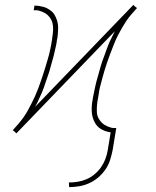

<svg xmlns="http://www.w3.org/2000/svg" viewBox="-20 -543 640 786"><path d="M263 223 262 204Q280 204 298.5 201Q317 198 334.5 190.5Q352 183 367.5 170Q383 157 394 141Q405 125 411.5 107.5Q418 90 421 72L433 -1Q421 -3 411 -6.5Q401 -10 392 -15.5Q383 -21 376.5 -29Q370 -37 365.5 -46.5Q361 -56 358.5 -66.5Q356 -77 355.5 -88Q355 -99 356 -112Q357 -125 359 -133L360 -141Q362 -152 364.5 -163Q367 -174 369 -185Q371 -196 374 -206.5Q377 -217 380 -228Q383 -239 386 -249.5Q389 -260 392 -271Q395 -282 399 -293Q403 -304 407 -314.5Q411 -325 414.5 -335.5Q418 -346 423.5 -359.5Q429 -373 434 -382.5Q439 -392 442 -399L450 -415L47 3L40 -4L32 -10L36 -14Q47 -26 57.5 -38.5Q68 -51 77.5 -64.5Q87 -78 94.5 -92Q102 -106 109.5 -120.5Q117 -135 123.5 -149.5Q130 -164 135.5 -178.5Q141 -193 146 -207.5Q151 -222 156 -237Q161 -252 165.5 -267Q170 -282 175.5 -300.5Q181 -319 184 -333Q187 -347 189 -357L193 -381Q195 -395 196.5 -408.5Q198 -422 197 -435.5Q196 -449 190.5 -460.5Q185 -472 176 -480.5Q167 -489 152.5 -495Q138 -501 129 -501H118L121 -520Q131 -520 140.5 -518.5Q150 -517 159 -514.5Q168 -512 176.5 -507Q185 -502 192 -496Q199 -490 203.5 -482Q208 -474 211.5 -465Q215 -456 216.5 -446.5Q218 -437 218 -427.5Q218 -418 217 -406Q216 -394 215 -388L213 -379Q212 -368 209.5 -357Q207 -346 204.5 -335Q202 -324 199.5 -313.5Q197 -303 193.5 -292Q190 -281 187.5 -270.5Q185 -260 181.5 -249Q178 -238 174 -227Q170 -216 166.5 -205.5Q163 -195 159.5 -184.5Q156 -174 150 -160.5Q144 -147 139.5 -137.5Q135 -128 132 -121L123 -105L526 -523L533 -516L541 -510L537 -506Q526 -494 515.5 -481.5Q505 -469 496 -455.5Q487 -442 479 -428Q471 -414 463.5 -399.5Q456 -385 450 -370.5Q444 -356 438.5 -341.5Q433 -327 427.5 -312.5Q422 -298 417 -283Q412 -268 407.5 -253Q403 -238 398 -219.5Q393 -201 389.5 -187Q386 -173 385 -163L381 -139Q378 -125 377 -111.5Q376 -98 376.5 -84.5Q377 -71 383 -59.5Q389 -48 398 -39.5Q407 -31 421.5 -25Q436 -19 445 -19H456L441 72Q437 92 430.5 112.5Q424 133 411.5 151Q399 169 382 183.5Q365 198 345 207Q325 216 304 219.5Q283 223 263 223Z"/></svg>

Font: Iosevka Aile Thin
Style: Italic
Weight: 100
Italic angle: -9°
Designer: Belleve Invis
Foundry: Belleve Invis
Version: Version 31.1.0; ttfautohint (v1.8.4)